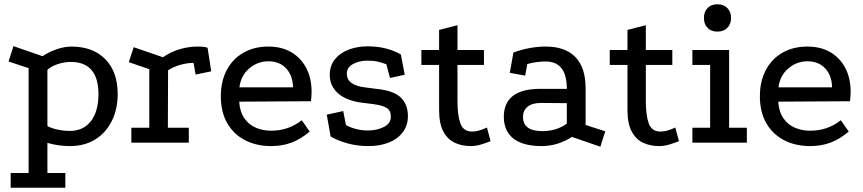

<svg xmlns="http://www.w3.org/2000/svg" viewBox="-20 -668 4039 899"><path d="M30 211V142H114V-349L20 -380L43 -452L179 -405Q211 -426 247 -438Q283 -450 314 -450Q415 -450 473 -391Q531 -332 531 -228Q531 -156 503 -100.5Q475 -45 425 -14.5Q375 16 308 16Q253 16 202 1V142H286V211ZM307 -55Q370 -55 405.5 -100.5Q441 -146 441 -228Q441 -302 408.5 -340Q376 -378 312 -378Q282 -378 251 -368Q220 -358 202 -341V-78Q219 -68 248.5 -61.5Q278 -55 307 -55Z M743 -400Q779 -425 821 -437.5Q863 -450 905 -450Q941 -450 952 -444L969 -334L896 -319L886 -374Q854 -373 823 -364Q792 -355 767 -339L766 -70H864V0H595V-70H679V-344L583 -377L606 -447Z M1430 -52Q1389 -17 1345.5 -0.5Q1302 16 1250 16Q1179 16 1125.5 -12.5Q1072 -41 1043 -93Q1014 -145 1014 -217Q1014 -287 1041.5 -339.5Q1069 -392 1119.5 -421Q1170 -450 1236 -450Q1299 -450 1344 -423.5Q1389 -397 1414 -349.5Q1439 -302 1439 -237Q1439 -227 1438 -216Q1437 -205 1436 -194L1100 -192Q1103 -145 1124 -114.5Q1145 -84 1178 -70Q1211 -56 1248 -56Q1291 -56 1327 -68.5Q1363 -81 1393 -105ZM1352 -259Q1351 -314 1320 -347.5Q1289 -381 1237 -381Q1186 -381 1147 -347.5Q1108 -314 1101 -259Z M1789 -367Q1768 -375 1748.5 -379.5Q1729 -384 1700 -384Q1663 -384 1633.5 -368.5Q1604 -353 1604 -323Q1604 -295 1626.5 -279Q1649 -263 1695 -258L1742 -252Q1823 -244 1856.5 -211.5Q1890 -179 1890 -124Q1890 -81 1866 -49Q1842 -17 1800.5 -0.5Q1759 16 1705 16Q1654 16 1608 3.5Q1562 -9 1528 -29L1510 -131L1587 -148L1600 -82Q1623 -70 1649 -63.5Q1675 -57 1701 -57Q1745 -57 1777.5 -73.5Q1810 -90 1810 -122Q1810 -150 1791 -162.5Q1772 -175 1724 -181L1676 -187Q1603 -196 1563.5 -230.5Q1524 -265 1524 -317Q1524 -361 1548.5 -391Q1573 -421 1613.5 -436Q1654 -451 1700 -451Q1747 -451 1785 -441.5Q1823 -432 1857 -413L1875 -318L1806 -303Z M2183 16Q2143 16 2109.5 0.5Q2076 -15 2056 -52Q2036 -89 2036 -153V-364H1953V-434H2036V-528L2122 -550V-434H2246V-364H2122V-193Q2122 -129 2135.5 -90.5Q2149 -52 2191 -52Q2221 -52 2260 -71L2277 -7Q2255 2 2231 9Q2207 16 2183 16Z M2658 -27Q2591 16 2516 16Q2430 16 2385 -18.5Q2340 -53 2339 -119Q2338 -252 2510 -252H2634Q2634 -317 2609 -348.5Q2584 -380 2536 -380Q2513 -380 2491 -377Q2469 -374 2449 -368L2439 -314L2367 -327L2384 -422Q2422 -436 2460 -443Q2498 -450 2535 -450Q2627 -450 2674.5 -400.5Q2722 -351 2722 -255V-83L2814 -53L2791 19ZM2513 -186Q2473 -186 2451 -169Q2429 -152 2429 -120Q2429 -54 2520 -54Q2585 -54 2634 -89V-185Z M3065 16Q3025 16 2991.5 0.5Q2958 -15 2938 -52Q2918 -89 2918 -153V-364H2835V-434H2918V-528L3004 -550V-434H3128V-364H3004V-193Q3004 -129 3017.5 -90.5Q3031 -52 3073 -52Q3103 -52 3142 -71L3159 -7Q3137 2 3113 9Q3089 16 3065 16Z M3222 -434H3394V-70H3477V0H3222V-70H3305V-364H3222ZM3339 -648Q3368 -648 3385.5 -630.5Q3403 -613 3403 -584Q3403 -555 3385.5 -537.5Q3368 -520 3339 -520Q3310 -520 3293 -537.5Q3276 -555 3276 -584Q3276 -613 3293 -630.5Q3310 -648 3339 -648Z M3954 -52Q3913 -17 3869.5 -0.5Q3826 16 3774 16Q3703 16 3649.5 -12.5Q3596 -41 3567 -93Q3538 -145 3538 -217Q3538 -287 3565.5 -339.5Q3593 -392 3643.5 -421Q3694 -450 3760 -450Q3823 -450 3868 -423.5Q3913 -397 3938 -349.5Q3963 -302 3963 -237Q3963 -227 3962 -216Q3961 -205 3960 -194L3624 -192Q3627 -145 3648 -114.5Q3669 -84 3702 -70Q3735 -56 3772 -56Q3815 -56 3851 -68.5Q3887 -81 3917 -105ZM3876 -259Q3875 -314 3844 -347.5Q3813 -381 3761 -381Q3710 -381 3671 -347.5Q3632 -314 3625 -259Z"/></svg>

Font: Podkova Medium
Style: Regular
Weight: 500
Designer: Ilya Yudin
Foundry: Cyreal (www.cyreal.org)
Version: Version 2.103